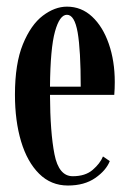

<svg xmlns="http://www.w3.org/2000/svg" viewBox="-20 -548 391 578"><path d="M184.5 10.5Q133.5 10.5 97.8 -25Q62 -60.5 43.5 -122.2Q25 -184 25 -263Q25 -356.5 49 -415Q73 -473.5 109 -500.8Q145 -528 181.5 -528Q225 -528 257.2 -498Q289.5 -468 307.5 -416.2Q325.5 -364.5 325.5 -301Q325.5 -280.5 324 -262.5H130.5Q131 -149.5 144 -83.5Q157 -17.5 199 -17.5Q237 -17.5 259.2 -36.8Q281.5 -56 290 -77L310.5 -63Q299.5 -35 266.8 -12.2Q234 10.5 184.5 10.5ZM181.5 -503.5Q159.5 -503.5 145.5 -453Q131.5 -402.5 130.5 -287H223Q223 -397 213.8 -450.2Q204.5 -503.5 181.5 -503.5Z"/></svg>

Font: Imbue 50pt SemiBold
Style: Regular
Weight: 600
Designer: Tyler Finck
Foundry: Etcetera Type Company
Version: Version 1.102; ttfautohint (v1.8.3)